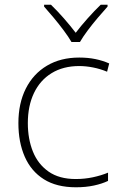

<svg xmlns="http://www.w3.org/2000/svg" viewBox="-20 -784 514 814"><path d="M302 10Q220 10 166 -24Q112 -58 85 -119.5Q58 -181 58 -262Q58 -346 89.5 -408.5Q121 -471 179 -505.5Q237 -540 316 -540Q353 -540 384.5 -533.5Q416 -527 443 -515L434 -480Q405 -492 374.5 -498Q344 -504 316 -504Q248 -504 199 -474Q150 -444 124 -389.5Q98 -335 98 -262Q98 -195 119.5 -141.5Q141 -88 186 -56.5Q231 -25 301 -25Q339 -25 374 -32.5Q409 -40 438 -52V-17Q413 -5 378.5 2.5Q344 10 302 10ZM283 -606Q271 -627 250.5 -654.5Q230 -682 207.5 -709Q185 -736 167 -756V-764H196Q223 -738 251 -706Q279 -674 301 -645Q323 -674 351.5 -706Q380 -738 407 -764H436V-756Q418 -736 395 -709Q372 -682 351.5 -654.5Q331 -627 319 -606Z"/></svg>

Font: Noto Sans Kannada ExtraLight
Style: Regular
Weight: 200
Designer: Jelle Bosma - Monotype Design Team
Foundry: Monotype Imaging Inc.
Version: Version 2.005; ttfautohint (v1.8.4.7-5d5b)